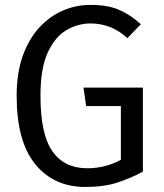

<svg xmlns="http://www.w3.org/2000/svg" viewBox="-20 -737 655 769"><path d="M321.5 11.8Q195.9 11.8 121.3 -79.2Q46.7 -170.3 46.7 -353.3Q46.7 -444.6 71 -512.8Q95.4 -581 137.4 -626.7Q179.5 -672.3 232.3 -694.9Q285.1 -717.4 342.1 -717.4Q411.3 -717.4 456.9 -697.7Q502.6 -677.9 544.1 -640L490.3 -584.1Q427.2 -643.1 342.6 -643.1Q291.3 -643.1 245.4 -615.9Q199.5 -588.7 170.8 -525.6Q142.1 -462.6 142.1 -353.3Q142.1 -199.5 189.7 -131.3Q237.4 -63.1 329.7 -63.1Q401.5 -63.1 464.1 -96.9V-312.3H325.1L314.4 -386.2H552.3V-49.7Q504.6 -23.6 450.5 -5.9Q396.4 11.8 321.5 11.8Z"/></svg>

Font: FiraCode Nerd Font
Style: Regular
Weight: 400
Designer: Carrois Corporate, Edenspiekermann AG, Nikita Prokopov
Foundry: Carrois Corporate, Edenspiekermann AG, Nikita Prokopov
Version: Version 6.002;Nerd Fonts 2.1.0